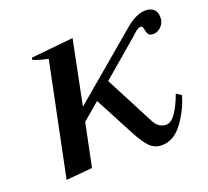

<svg xmlns="http://www.w3.org/2000/svg" viewBox="-96 -628 820 756"><g transform="rotate(-20 314.0 -250.5)"><path d="M628 -468Q628 -459 627 -454Q624 -438 610.5 -425.5Q597 -413 581 -413Q566 -413 560.5 -420Q555 -427 553 -440Q551 -449 549 -453Q547 -457 540 -457Q531 -457 517 -444Q503 -431 499 -428L349 -300L456 -94Q474 -60 506 -60Q527 -60 547 -90Q567 -120 582 -162L603 -149Q588 -93 550.5 -41.5Q513 10 462 10Q432 10 411.5 -11Q391 -32 367 -78L281 -241L209 -180L172 0L62 10L159 -462Q122 -470 97 -480L98 -489L275 -507L221 -239L473 -452Q479 -457 499 -474Q519 -491 540 -501Q561 -511 582 -511Q603 -511 615.5 -499.5Q628 -488 628 -468Z"/></g></svg>

Font: Trirong Medium
Style: Italic
Weight: 500
Italic angle: -12°
Designer: Katatrad Team
Foundry: CadsonDemak
Version: Version 1.001